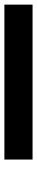

<svg xmlns="http://www.w3.org/2000/svg" viewBox="324 -864 165 852"><g transform="rotate(90 406.0 -437.5)"><path d="M0 -375H687.5V-500H0Z"/></g></svg>

Font: Faithful 32x
Style: Semibold
Weight: 400
Foundry: Faithful Resource Pack
Version: Version 1.0; January 27, 2023